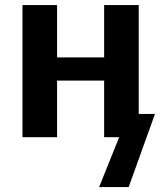

<svg xmlns="http://www.w3.org/2000/svg" viewBox="-20 -548 644 767"><path d="M376 199.2 456.1 0H396V-226.1H208V0H69.8V-527.8H208V-318.8H396V-527.8H534.2V-92.8H599.1L494.1 199.2Z"/></svg>

Font: Libra Sans Modern
Style: Bold
Weight: 700
Foundry: Stefan Peev, Context Ltd
Version: Version 1.000